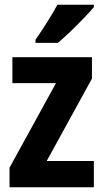

<svg xmlns="http://www.w3.org/2000/svg" viewBox="-20 -786 435 806"><path d="M374 0H20V-82L215 -437H32V-546H366V-456L176 -110H374ZM374 -756Q359 -738 332.5 -710.5Q306 -683 276.5 -654.5Q247 -626 223 -606H129V-619Q154 -655 178.5 -694Q203 -733 221 -766H374Z"/></svg>

Font: Noto Sans Malayalam Condensed
Style: Bold
Weight: 700
Width: 3
Designer: Jelle Bosma - Monotype Design Team
Foundry: Monotype Imaging Inc.
Version: Version 2.104; ttfautohint (v1.8.4.7-5d5b)